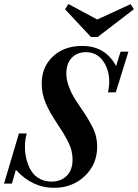

<svg xmlns="http://www.w3.org/2000/svg" viewBox="-45 -900 671 933"><path d="M397 -720.2 271 -855 287.6 -880.4 427.7 -805.2 589.8 -879.9 605.5 -855 429.7 -720.2ZM217.3 12.7Q111.8 12.7 32.2 -74.7L12.7 -7.8H-25.4L46.9 -251.5H85Q76.2 -221.7 76.2 -187Q76.2 -167 79.3 -146.2Q82.5 -125.5 91.3 -101.6Q100.1 -77.6 114 -59.6Q127.9 -41.5 151.6 -29.5Q175.3 -17.6 205.6 -17.6Q251 -17.6 279.3 -45.7Q307.6 -73.7 307.6 -124.5Q307.6 -147.5 302.2 -168.9Q296.9 -190.4 283.7 -215.6Q270.5 -240.7 262.5 -253.7Q254.4 -266.6 234.9 -296.4Q196.3 -353.5 177 -398.9Q157.7 -444.3 157.7 -493.7Q157.7 -574.7 212.2 -625.7Q266.6 -676.8 354 -676.8Q467.3 -676.8 519 -579.1L541 -648.9H579.1L517.6 -451.2H479.5Q485.8 -478 485.8 -503.4Q485.8 -562 455.3 -604.2Q424.8 -646.5 372.6 -646.5Q329.6 -646.5 303.5 -618.9Q277.3 -591.3 277.3 -542.5Q277.3 -513.7 288.6 -482.4Q299.8 -451.2 312 -430.9Q324.2 -410.6 346.7 -377.4Q368.2 -346.2 378.4 -329.3Q388.7 -312.5 402.3 -286.6Q416 -260.7 421.6 -236.8Q427.2 -212.9 427.2 -187.5Q427.2 -101.6 366.9 -44.4Q306.6 12.7 217.3 12.7Z"/></svg>

Font: Elstob 18pt SemiBold
Style: Italic
Weight: 600
Italic angle: -20°
Designer: Peter S. Baker
Version: Version 1.015